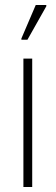

<svg xmlns="http://www.w3.org/2000/svg" viewBox="-20 -743 221 763"><path d="M73 0V-510H108V0ZM65 -585V-590L122 -723H164V-718L89 -585Z"/></svg>

Font: Saira Condensed Thin
Style: Regular
Weight: 250
Width: 3
Designer: Hector Gatti with collaboration of the Omnibus-Type team
Foundry: Omnibus-Type
Version: Version 1.101